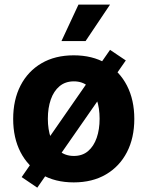

<svg xmlns="http://www.w3.org/2000/svg" viewBox="-20 -797 654 851"><path d="M145.2 34.8 76 -12.1 467.7 -576 537.6 -529.1ZM306.8 11.4Q224.1 11.4 163.9 -24Q103.7 -59.3 71 -122.5Q38.4 -185.7 38.4 -269.9Q38.4 -354.4 71 -417.8Q103.7 -481.2 163.9 -516.5Q224.1 -551.8 306.8 -551.8Q389.6 -551.8 449.8 -516.5Q509.9 -481.2 542.6 -417.8Q575.3 -354.4 575.3 -269.9Q575.3 -185.7 542.6 -122.5Q509.9 -59.3 449.8 -24Q389.6 11.4 306.8 11.4ZM307.5 -105.8Q345.2 -105.8 370.4 -127.3Q395.6 -148.8 408.6 -186.1Q421.5 -223.4 421.5 -270.6Q421.5 -318.5 408.6 -355.8Q395.6 -393.1 370.4 -414.8Q345.2 -436.4 307.5 -436.4Q269.5 -436.4 243.8 -414.8Q218 -393.1 205.1 -355.8Q192.1 -318.5 192.1 -270.6Q192.1 -223.4 205.1 -186.1Q218 -148.8 243.8 -127.3Q269.5 -105.8 307.5 -105.8ZM252.5 -615.1 327.8 -776.6H467.7L359.4 -615.1Z"/></svg>

Font: InterMG
Style: Bold
Weight: 700
Designer: Rasmus Andersson
Foundry: rsms
Version: Version 3.019;December 26, 2023;FontCreator 15.0.0.2955 64-b